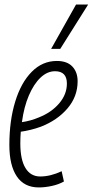

<svg xmlns="http://www.w3.org/2000/svg" viewBox="-20 -811 406 841"><path d="M260 -16Q237 -3 207 3.5Q177 10 150 10Q86 10 53.5 -38.5Q21 -87 21 -176Q21 -282 46.5 -365.5Q72 -449 119 -496.5Q166 -544 229 -544Q274 -544 297 -519.5Q320 -495 320 -455Q320 -388 275.5 -336Q231 -284 159 -256Q137 -248 114.5 -242.5Q92 -237 71 -234Q69 -209 69 -183Q69 -112 91.5 -75Q114 -38 156 -38Q201 -38 250 -61ZM221 -499Q187 -499 157.5 -471Q128 -443 106.5 -393Q85 -343 76 -276Q113 -281 151 -297Q206 -319 239.5 -358.5Q273 -398 273 -445Q273 -499 221 -499ZM204 -597 313 -791H366L244 -597Z"/></svg>

Font: Georama Condensed Light
Style: Italic
Weight: 300
Width: 3
Italic angle: -9°
Designer: Jean-Baptiste Levee
Foundry: Production Type
Version: Version 1.000